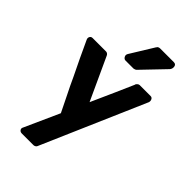

<svg xmlns="http://www.w3.org/2000/svg" viewBox="-238 -704 970 970"><g transform="rotate(45 247.0 -219.0)"><path d="M442 -414Q452 -414 456.5 -405Q461 -396 458 -386L217 169Q215 174 209.5 177Q204 180 199 180H116Q106 180 100.5 173.5Q95 167 97 159L183 -32Q162 -76 140 -119.5Q118 -163 98 -207Q77 -250 55 -296Q33 -342 13 -386Q8 -396 12.5 -405Q17 -414 28 -414H124Q129 -414 134 -410.5Q139 -407 141 -402L246 -174L302 -299L346 -399L345 -398Q346 -403 352 -408.5Q358 -414 364 -414ZM298 -457Q296 -455 290.5 -453Q285 -451 283 -451H226Q216 -451 210 -461.5Q204 -472 211 -483L288 -608V-607Q290 -613 295.5 -615.5Q301 -618 306 -618H404Q419 -618 421.5 -604Q424 -590 415 -579Z"/></g></svg>

Font: Stadtwerke
Style: Bold
Weight: 700
Designer: Santiago Orozco
Foundry: Typemade
Version: Version 1.003